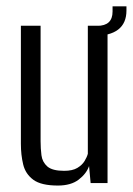

<svg xmlns="http://www.w3.org/2000/svg" viewBox="-20 -576 418 604"><path d="M162.1 7.7Q109.5 7.7 84.8 -10.5Q60.1 -28.7 52.9 -58.8Q45.7 -88.8 45.7 -123.3V-495H107.7V-131.4Q107.7 -108.9 110.4 -87.6Q113.1 -66.3 128.8 -52.4Q144.6 -38.6 181.6 -38.6Q208.1 -38.6 223.2 -47.7Q238.3 -56.7 246 -69.3Q253.6 -81.9 256.3 -92.2V-495H318.3V0H265.1L260.2 -53.6Q251.9 -29.7 227.6 -11Q203.3 7.7 162.1 7.7ZM276.1 -463.6 273.2 -494.7H285.7Q334.1 -494.7 334.1 -539.6V-556H377.8V-543.1Q377.8 -502.9 351.6 -482.9Q325.3 -462.9 276.1 -463.6Z"/></svg>

Font: Alumni Sans Thin
Style: Regular
Weight: 100
Designer: Robert E. Leuschke
Foundry: Robert E. Leuschke
Version: Version 1.018